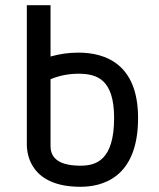

<svg xmlns="http://www.w3.org/2000/svg" viewBox="-20 -709 610 737"><path d="M281 -507C244 -507 209 -502 174 -492V-689H83V-154C83 -116 98 8 289 8C372 8 510 -26 510 -256C510 -463 385 -507 281 -507ZM289 -73C213 -73 174 -98 174 -148V-405C208 -419 244 -426 281 -426C352 -426 418 -405 418 -256C418 -94 349 -73 289 -73Z"/></svg>

Font: Maven Pro
Style: Medium
Weight: 500
Designer: Joe Prince
Foundry: Joe Prince
Version: Version 1.003